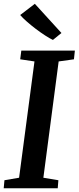

<svg xmlns="http://www.w3.org/2000/svg" viewBox="-22 -1016 424 1036"><path d="M-2 0 2 -43.5 81 -57 164 -684.5 87 -696 93 -743H382L377 -696L294.5 -684.5L212 -57L293 -43.5L289.5 0ZM263.5 -800.5Q246.5 -808.5 221.8 -824.5Q197 -840.5 171 -860.2Q145 -880 122.5 -899.8Q100 -919.5 87 -935L166 -995.5L309.5 -838Z"/></svg>

Font: Merriweather 20pt SemiBold
Style: Italic
Weight: 600
Italic angle: -7.8°
Version: Version 2.101